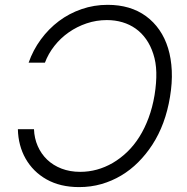

<svg xmlns="http://www.w3.org/2000/svg" viewBox="-20 -757 766 787"><path d="M53.3 -227.3H119.3Q120.7 -190 134.8 -158Q148.8 -126.1 173.3 -102.6Q197.8 -79.2 232.2 -65.9Q266.7 -52.6 308.6 -52.6Q378.9 -52.6 442.1 -89.1Q473.7 -107.6 501.4 -134.2Q529.1 -160.9 551.1 -195.8Q573.2 -230.8 589.1 -273.8Q605.1 -316.8 613.6 -367.5Q621.8 -419 620.7 -460.4Q619.7 -501.8 608.3 -536.2Q597.3 -570.3 579 -596.2Q560.7 -622.2 536.2 -639.6Q511.7 -657 481.9 -665.8Q452.1 -674.7 418 -674.7Q375 -674.7 335 -661.2Q295.1 -647.7 261.7 -624.3Q228.3 -600.9 203.1 -568.9Q177.9 -536.9 164.1 -500H97.3Q115.4 -551.8 147.4 -595.3Q179.3 -638.8 221.4 -670.5Q263.5 -702.1 314.5 -719.6Q365.4 -737.2 421.2 -737.2Q514.9 -737.2 578.5 -690.7Q610.4 -667.3 633.3 -634.2Q656.2 -601.2 669 -559.3Q681.8 -517.4 684.1 -467.3Q686.4 -417.3 676.8 -359.7Q658.4 -246.8 604.4 -163.7Q578.8 -124.3 546.7 -92.2Q514.6 -60 476.7 -37.5Q438.9 -14.9 395.6 -2.5Q352.3 9.9 304.3 9.9Q226.9 9.9 170.8 -21.7Q143.1 -37.3 121.4 -58.9Q99.8 -80.6 84.9 -106.9Q70 -133.2 62 -163.5Q54 -193.9 53.3 -227.3Z"/></svg>

Font: Inter P Light
Style: Italic
Weight: 300
Italic angle: 9.39999°
Designer: Rasmus Andersson
Foundry: rsms
Version: Version 3.018;git-588b23468